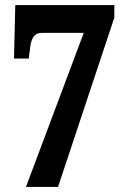

<svg xmlns="http://www.w3.org/2000/svg" viewBox="-20 -734 501 754"><path d="M82 0 309 -605H146Q124 -605 113.5 -592Q103 -579 99 -552L93 -504H35L40 -714H429V-665L208 0Z"/></svg>

Font: Noto Serif Khmer ExtraCondensed ExtraBold
Style: Regular
Weight: 800
Width: 2
Designer: Danh Hong and the Monotype Design Team
Foundry: Monotype Imaging Inc.
Version: Version 2.004; ttfautohint (v1.8.4.7-5d5b)